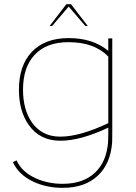

<svg xmlns="http://www.w3.org/2000/svg" viewBox="-20 -669 649 916"><path d="M496.6 -399.4Q429.7 -467.8 307.6 -467.8H306.2Q201.7 -467.8 145 -407.2Q89.8 -347.7 89.8 -241.2Q89.8 -147.5 130.9 -86.9Q178.7 -17.1 267.6 -17.1Q360.4 -17.1 496.6 -81.5ZM446.8 168.9Q385.3 227.1 280.3 227.1H278.3Q203.1 227.1 141.1 198.7Q69.3 165.5 41.5 104.5L59.1 96.2Q84.5 152.3 151.9 182.1Q209.5 208 278.3 208Q377 208 433.1 154.8Q488.3 103 495.6 9.3Q496.6 -3.4 496.6 -27.8V-60.1Q364.3 2.4 267.6 2.4Q170.4 2.4 117.2 -72.8Q70.3 -139.2 70.3 -241.2Q70.3 -356 131.3 -420.9Q193.8 -487.3 307.6 -487.3Q423.8 -487.3 496.6 -426.3V-485.8H515.6V-34.7Q515.6 -3.4 515.1 9.3Q507.8 111.8 446.8 168.9ZM307.6 -637.7 228.5 -544.9H216.8L296.4 -648.9H318.8L398.9 -544.9H387.2Z"/></svg>

Font: Fortheenas_01
Style: Regular
Weight: 100
Designer: Situjuh Nazara
Version: Version 1.10 September 8, 2014